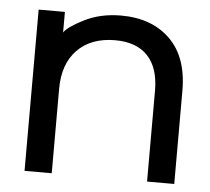

<svg xmlns="http://www.w3.org/2000/svg" viewBox="-43 -558 668 612"><g transform="rotate(5 291.0 -252.0)"><path d="M536 -290V8H449V-283Q449 -356 413 -394Q377 -432 309 -432Q232 -432 188 -387Q144 -342 144 -262V8H57V-508H141V-442Q152 -460 203.5 -486Q255 -512 321 -512Q419 -512 477.5 -455Q536 -398 536 -290Z"/></g></svg>

Font: AtCorfu Sans
Style: AtCorfu Sans Regular
Weight: 400
Designer: Kostas Teopoulos
Foundry: Kostas Teopoulos
Version: Version 1.00 July 8, 2025, initial release